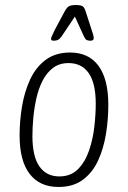

<svg xmlns="http://www.w3.org/2000/svg" viewBox="-20 -738 510 764"><path d="M213 6Q138 6 98 -46Q58 -98 58 -199Q58 -258 68 -316.5Q78 -375 100.5 -423Q123 -471 162 -500Q201 -529 259 -529Q333 -529 372 -476Q411 -423 411 -321Q411 -262 401.5 -204Q392 -146 370 -98.5Q348 -51 309.5 -22.5Q271 6 213 6ZM216 -36Q262 -36 290.5 -65Q319 -94 334.5 -139.5Q350 -185 355.5 -234.5Q361 -284 361 -325Q361 -407 333 -447Q305 -487 253 -487Q216 -487 190.5 -467.5Q165 -448 149 -416Q133 -384 124.5 -345.5Q116 -307 112.5 -268Q109 -229 109 -197Q109 -115 137 -75.5Q165 -36 216 -36ZM194 -576Q183 -576 183 -583Q183 -588 189 -600Q195 -612 199 -621L237 -692Q246 -709 255 -713.5Q264 -718 282 -718Q300 -718 308 -713.5Q316 -709 321 -692L344 -621Q347 -613 350 -602.5Q353 -592 353 -586Q353 -576 340 -576Q330 -576 324.5 -579Q319 -582 314 -593L278 -672L225 -593Q218 -583 211 -579.5Q204 -576 194 -576Z"/></svg>

Font: Asap Condensed Condensed ExtraLight
Style: Italic
Weight: 200
Width: 3
Italic angle: -6°
Designer: Pablo Cosgaya
Foundry: Omnibus-Type
Version: Version 3.001; ttfautohint (v1.8.4.7-5d5b)